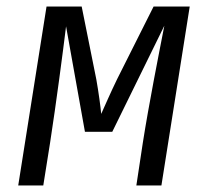

<svg xmlns="http://www.w3.org/2000/svg" viewBox="-20 -570 640 590"><path d="M36 0H113L134 -132C153 -255 173 -408 183 -489L241 -165H325L485 -491C468 -404 437 -247 419 -132L399 0H476L563 -550H452L340 -327C320 -286 301 -242 291 -220C289 -242 283 -287 276 -326L231 -550H123Z"/></svg>

Font: JetBrains Mono Light
Style: Italic
Weight: 336
Italic angle: -9°
Monospace: yes
Designer: Philipp Nurullin, Konstantin Bulenkov
Foundry: JetBrains
Version: Version 2.305